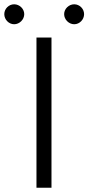

<svg xmlns="http://www.w3.org/2000/svg" viewBox="-84 -875 412 895"><path d="M-64 -809C-64 -784 -43 -762 -18 -762C7 -762 29 -784 29 -809C29 -834 7 -855 -18 -855C-43 -855 -64 -834 -64 -809ZM215 -809C215 -784 237 -762 262 -762C287 -762 308 -784 308 -809C308 -834 287 -855 262 -855C237 -855 215 -834 215 -809ZM156 -700H86V0H156Z"/></svg>

Font: LilGrotesk
Style: Regular
Weight: 400
Designer: Bastien Sozeau
Foundry: NBR — Bastien Sozeau
Version: Version 2.001